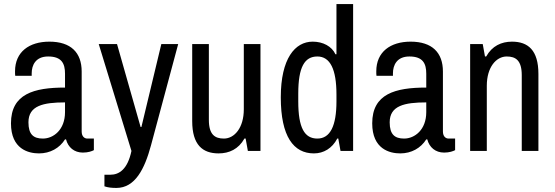

<svg xmlns="http://www.w3.org/2000/svg" viewBox="-20 -743 2730 945"><path d="M223 -538C124 -538 54 -488 54 -392C54 -383 54 -376 55 -370H136V-382C136 -422 155 -465 217 -465C284 -465 300 -430 300 -380V-312C147 -312 34 -281 34 -136C34 -9 120 12 172 12C227 12 273 -14 300 -57H305C315 -18 345 8 388 8C414 8 433 1 442 -4V-61H410C396 -61 382 -71 382 -96V-391C382 -484 329 -538 223 -538ZM300 -239V-191C300 -104 243 -61 191 -61C145 -61 120 -81 120 -141C120 -223 193 -239 300 -239Z M723 -27 857 -526H774L676 -118H672L556 -526H466L627 0C608 90 567 117 523 117H494V174C511 180 530 182 553 182C645 182 692 88 723 -27Z M1262 0V-526H1180V-205C1180 -114 1134 -61 1082 -61C1038 -61 1008 -80 1008 -153V-526H926V-147C926 -30 977 12 1056 12C1108 12 1154 -9 1183 -61H1189L1200 0Z M1718 0V-723H1636V-476H1631C1613 -515 1570 -538 1519 -538C1432 -538 1362 -455 1362 -264C1362 -71 1425 12 1525 12C1573 12 1615 -13 1640 -61H1645L1656 0ZM1542 -465C1605 -465 1636 -402 1636 -278V-244C1636 -123 1605 -61 1542 -61C1479 -61 1448 -113 1448 -244V-282C1448 -413 1479 -465 1542 -465Z M2001 -538C1902 -538 1832 -488 1832 -392C1832 -383 1832 -376 1833 -370H1914V-382C1914 -422 1933 -465 1995 -465C2062 -465 2078 -430 2078 -380V-312C1925 -312 1812 -281 1812 -136C1812 -9 1898 12 1950 12C2005 12 2051 -14 2078 -57H2083C2093 -18 2123 8 2166 8C2192 8 2211 1 2220 -4V-61H2188C2174 -61 2160 -71 2160 -96V-391C2160 -484 2107 -538 2001 -538ZM2078 -239V-191C2078 -104 2021 -61 1969 -61C1923 -61 1898 -81 1898 -141C1898 -223 1971 -239 2078 -239Z M2500 -538C2448 -538 2402 -517 2373 -465H2367L2356 -526H2294V0H2376V-321C2376 -412 2422 -465 2474 -465C2518 -465 2548 -446 2548 -373V0H2630V-379C2630 -496 2579 -538 2500 -538Z"/></svg>

Font: Archivo Narrow
Style: Regular
Weight: 400
Designer: Hector Gatti
Foundry: Omnibus-Type
Version: Version 1.003;PS 001.003;hotconv 1.0.70;makeotf.lib2.5.58329